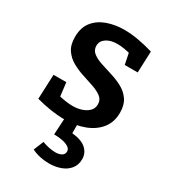

<svg xmlns="http://www.w3.org/2000/svg" viewBox="-191 -642 882 988"><g transform="rotate(30 249.5 -148.0)"><path d="M168 -400Q168 -374 188 -358.5Q208 -343 239.5 -332.5Q271 -322 307 -311Q343 -300 374.5 -283Q406 -266 426 -237Q446 -208 446 -162Q446 -106 415.5 -67.5Q385 -29 332.5 -9Q280 11 214 11Q176 11 133.5 4.5Q91 -2 46 -14L52 -160H128L139 -69L127 -83Q149 -77 173.5 -73.5Q198 -70 217 -70Q245 -70 269.5 -78Q294 -86 310 -102Q326 -118 326 -142Q326 -169 306 -184.5Q286 -200 254.5 -211Q223 -222 188 -233Q153 -244 121.5 -261.5Q90 -279 70 -308Q50 -337 50 -384Q50 -440 78 -475Q106 -510 152.5 -526.5Q199 -543 253 -543Q291 -543 335 -535.5Q379 -528 426 -514L421 -387H344L328 -466L345 -448Q296 -462 258 -462Q218 -462 193 -445Q168 -428 168 -400ZM259 247Q234 247 207 241.5Q180 236 156 224L180 165Q198 172 219.5 176.5Q241 181 259 181Q281 181 295.5 172.5Q310 164 310 147Q310 133 296.5 123.5Q283 114 260 109Q237 104 208 104L214 0H286V52Q344 58 370.5 82.5Q397 107 397 142Q397 177 378 200.5Q359 224 327.5 235.5Q296 247 259 247Z"/></g></svg>

Font: Bitter Thin SemiBold
Style: Regular
Weight: 600
Version: Version 2.002